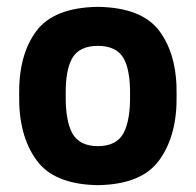

<svg xmlns="http://www.w3.org/2000/svg" viewBox="-20 -531 572 561"><path d="M266 -511Q137 -509 86 -440Q34 -370 36 -253Q34 -136 86 -64Q137 8 266 10Q395 8 446 -64Q498 -136 496 -253Q498 -370 446 -440Q395 -509 266 -511ZM266 -104Q212 -104 191 -142Q171 -180 172 -253Q171 -326 191 -361Q212 -397 266 -397Q320 -397 341 -361Q361 -326 360 -253Q361 -180 341 -142Q320 -104 266 -104Z"/></svg>

Font: RazerF5
Style: Bold
Weight: 700
Foundry: Razer Inc.
Version: Version 1.000;PS 001.001;hotconv 1.0.56